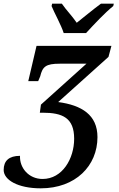

<svg xmlns="http://www.w3.org/2000/svg" viewBox="-55 -786 646 1046"><path d="M292 -606H414C457 -653 517 -717 562 -753L565 -766H495C451 -734 403 -693 363 -662C335 -703 308 -728 282 -766H229L226 -753C239 -720 279 -648 292 -606ZM167 240C356 240 476 118 476 -39C476 -160 390 -213 262 -230L536 -476L552 -536H144L99 -344H153L164 -370C177 -423 194 -439 271 -439H416L168 -216L162 -172H177C286 -172 349 -144 349 -30C349 78 285 189 177 189C101 189 51 128 54 63C-6 63 -35 90 -35 140C-35 194 42 240 167 240Z"/></svg>

Font: Noto Serif Semi
Style: Italic
Weight: 600
Italic angle: -12°
Designer: Monotype Design Team
Foundry: Monotype Imaging Inc.
Version: Version 1.901